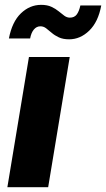

<svg xmlns="http://www.w3.org/2000/svg" viewBox="-20 -780 442 800"><path d="M10.7 0 100.6 -542.5H270.5L180.7 0ZM268.1 -616.2Q242.7 -616.2 225.3 -624.3Q208 -632.3 195.3 -643.3Q182.6 -654.3 171.9 -662.4Q161.1 -670.4 148.4 -670.4Q132.3 -670.4 121.1 -657Q109.9 -643.6 105.5 -619.6H17.1Q30.3 -689 67.1 -724.4Q104 -759.8 151.4 -759.8Q176.8 -759.8 194.1 -751.7Q211.4 -743.7 224.1 -733.2Q236.8 -722.7 247.8 -714.6Q258.8 -706.5 271 -706.5Q290 -706.5 299.8 -719.7Q309.6 -732.9 314.9 -757.3H401.9Q389.2 -688.5 351.8 -652.3Q314.5 -616.2 268.1 -616.2Z"/></svg>

Font: Inter 16pt ExtraBold
Style: Italic
Weight: 800
Italic angle: -9.3988°
Version: Version 4.001;git-66647c0bb